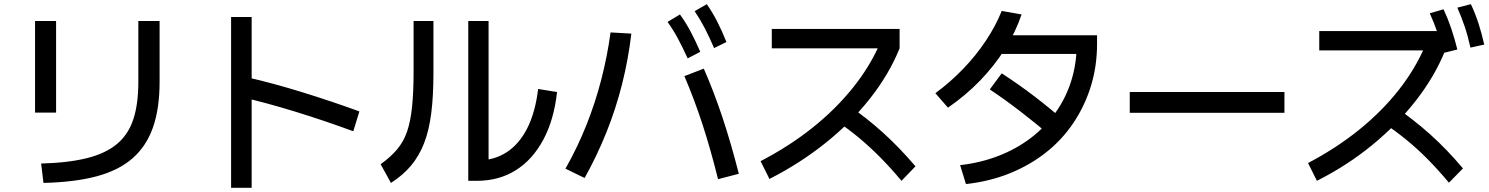

<svg xmlns="http://www.w3.org/2000/svg" viewBox="-20 -872 7080 913"><path d="M175.6 -94.4Q304.4 -97.8 393.3 -120Q482.2 -142.2 536.1 -187.2Q590 -232.2 613.9 -304.4Q637.8 -376.7 637.8 -482.2V-772.2H738.9V-483.3Q738.9 -356.7 707.8 -267.2Q676.7 -177.8 611.1 -120Q545.6 -62.2 440.6 -33.9Q335.6 -5.6 186.7 -2.2ZM146.7 -336.7V-772.2H246.7V-336.7Z M1660 -247.8Q1521.1 -298.9 1383.9 -341.1Q1246.7 -383.3 1125.6 -411.1L1150 -505.6Q1277.8 -476.7 1417.8 -433.3Q1557.8 -390 1688.9 -342.2ZM1078.9 21.1V-791.1H1176.7V21.1Z M2206.7 -12.2V-772.2H2303.3V-57.8L2247.8 -108.9Q2328.9 -108.9 2388.9 -147.8Q2448.9 -186.7 2487.2 -262.2Q2525.6 -337.8 2538.9 -448.9L2628.9 -434.4Q2614.4 -302.2 2563.3 -207.2Q2512.2 -112.2 2432.2 -62.2Q2352.2 -12.2 2247.8 -12.2ZM1790 -91.1Q1836.7 -124.4 1867.8 -161.1Q1898.9 -197.8 1915.6 -246.1Q1932.2 -294.4 1939.4 -363.9Q1946.7 -433.3 1946.7 -532.2V-772.2H2041.1V-525.6Q2041.1 -414.4 2030.6 -332.8Q2020 -251.1 1996.7 -191.1Q1973.3 -131.1 1935 -85Q1896.7 -38.9 1838.9 -2.2Z M3250 -594.4Q3226.7 -645.6 3204.4 -687.2Q3182.2 -728.9 3154.4 -767.8L3213.3 -803.3Q3242.2 -763.3 3265 -720Q3287.8 -676.7 3310 -625.6ZM3375.6 -643.3Q3353.3 -695.6 3331.7 -737.2Q3310 -778.9 3283.3 -818.9L3341.1 -852.2Q3370 -810 3391.7 -767.2Q3413.3 -724.4 3434.4 -672.2ZM3394.4 -20Q3358.9 -163.3 3320 -282.2Q3281.1 -401.1 3234.4 -510L3326.7 -545.6Q3374.4 -436.7 3415 -315Q3455.6 -193.3 3493.3 -45.6ZM2668.9 -70Q2726.7 -172.2 2768.9 -278.3Q2811.1 -384.4 2839.4 -494.4Q2867.8 -604.4 2883.3 -717.8L2982.2 -712.2Q2967.8 -590 2938.3 -472.8Q2908.9 -355.6 2863.9 -243.3Q2818.9 -131.1 2760 -25.6Z M3596.7 -105.6Q3733.3 -176.7 3843.3 -264.4Q3953.3 -352.2 4035 -453.9Q4116.7 -555.6 4164.4 -665.6L4192.2 -642.2H3650V-734.4H4257.8V-642.2Q4207.8 -518.9 4117.8 -404.4Q4027.8 -290 3905.6 -192.2Q3783.3 -94.4 3638.9 -21.1ZM4266.7 -12.2Q4215.6 -73.3 4165.6 -123.9Q4115.6 -174.4 4062.8 -218.3Q4010 -262.2 3948.9 -302.2L4011.1 -373.3Q4098.9 -313.3 4177.8 -242.2Q4256.7 -171.1 4333.3 -81.1Z M4545.6 -86.7Q4643.3 -97.8 4728.9 -131.1Q4814.4 -164.4 4882.8 -216.7Q4951.1 -268.9 5000 -337.8Q5048.9 -406.7 5074.4 -488.9Q5100 -571.1 5100 -663.3L5141.1 -615.6H4707.8V-704.4H5196.7V-663.3Q5196.7 -556.7 5167.2 -461.7Q5137.8 -366.7 5083.3 -286.1Q5028.9 -205.6 4952.2 -145.6Q4875.6 -85.6 4780 -47.2Q4684.4 -8.9 4573.3 3.3ZM4427.8 -428.9Q4497.8 -480 4559.4 -543.9Q4621.1 -607.8 4668.3 -678.9Q4715.6 -750 4743.3 -820L4837.8 -803.3Q4808.9 -717.8 4758.9 -638.9Q4708.9 -560 4641.7 -490Q4574.4 -420 4487.8 -360ZM4988.9 -214.4Q4910 -282.2 4835 -340Q4760 -397.8 4686.7 -446.7L4743.3 -523.3Q4825.6 -470 4901.7 -411.7Q4977.8 -353.3 5046.7 -292.2Z M5352.2 -335.6V-434.4H6087.8V-335.6Z M6200 -96.7Q6333.3 -166.7 6442.2 -254.4Q6551.1 -342.2 6631.1 -443.9Q6711.1 -545.6 6757.8 -656.7L6786.7 -632.2H6253.3V-724.4H6842.2L6852.2 -687.8V-632.2Q6803.3 -510 6713.9 -395Q6624.4 -280 6505 -182.2Q6385.6 -84.4 6242.2 -12.2ZM6870 -3.3Q6818.9 -64.4 6768.9 -115Q6718.9 -165.6 6665.6 -208.9Q6612.2 -252.2 6552.2 -292.2L6613.3 -364.4Q6702.2 -303.3 6781.1 -232.8Q6860 -162.2 6936.7 -71.1ZM6843.3 -620Q6830 -675.6 6814.4 -720Q6798.9 -764.4 6778.9 -808.9L6844.4 -827.8Q6865.6 -782.2 6881.1 -736.1Q6896.7 -690 6910 -636.7ZM6972.2 -645.6Q6960 -701.1 6945 -745.6Q6930 -790 6910 -835.6L6974.4 -852.2Q6995.6 -806.7 7010.6 -760.6Q7025.6 -714.4 7037.8 -660Z"/></svg>

Font: Paperlogy 5 Medium
Style: Regular
Weight: 500
Designer: redesigned by Lee Juim, glyphs from Gmarket Sans & Montserrat
Foundry: PT&
Version: Version 1.001